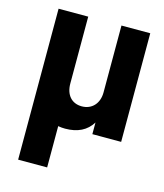

<svg xmlns="http://www.w3.org/2000/svg" viewBox="-108 -594 748 876"><g transform="rotate(15 266.5 -156.5)"><path d="M60 200H197V5C208 7 219 8 230 8C289 8 331 -13 357 -55V0H493V-513H357V-197C357 -145 325 -110 277 -110C229 -110 200 -144 200 -197V-513H60Z"/></g></svg>

Font: Vanilla Cream ExtraBold
Style: Regular
Weight: 800
Designer: Jeremy Tribby, Jinavaṁso
Foundry: Tribby Type
Version: Version 1.422;Glyphs 3.1.2 (3151)